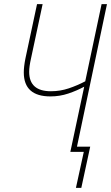

<svg xmlns="http://www.w3.org/2000/svg" viewBox="-20 -734 537 928"><path d="M373 174 416 -25H352L497 -714H471L392 -341Q354 -321 312.5 -307Q271 -293 226 -293Q121 -293 121 -387Q121 -412 130 -452L186 -714H159L103 -452Q95 -412 95 -384Q95 -268 224 -268Q269 -268 310.5 -282Q352 -296 387 -315L320 0H385L347 174Z"/></svg>

Font: Noto Sans Display SemiCondensed Thin
Style: Italic
Weight: 250
Width: 4
Designer: Monotype Design team
Foundry: Monotype Imaging Inc.
Version: 1.000